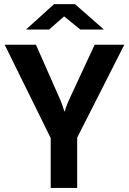

<svg xmlns="http://www.w3.org/2000/svg" viewBox="-20 -919 629 939"><path d="M244.6 -898.9H346.7L488.3 -774.4H373L293.5 -838.9L220.2 -774.4H106.9ZM228 -243.7 2.9 -700.2H155.8L277.8 -423.8Q283.2 -410.6 294.9 -374H296.4Q300.8 -392.1 314.5 -423.8L442.9 -700.2H587.9L357.4 -245.6V0H228Z"/></svg>

Font: Selawik Semibold
Style: Regular
Weight: 600
Designer: Aaron Bell
Foundry: Microsoft Corporation
Version: Version 1.01